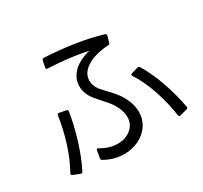

<svg xmlns="http://www.w3.org/2000/svg" viewBox="-162 -1014 1325 1254"><g transform="rotate(-30 500.0 -387.0)"><path d="M313 -101Q374 -63 438 -63Q498 -63 538.5 -96.5Q579 -130 579 -184Q579 -238 538 -299Q528 -314 493 -353Q450 -403 455 -397Q407 -451 407 -513Q407 -570 450.5 -615.5Q494 -661 580 -682Q456 -710 285 -718Q272 -718 275 -732L285 -780Q288 -791 299 -791Q416 -785 526.5 -768Q637 -751 723 -724Q734 -721 731 -709L718 -662Q716 -652 705 -652Q596 -644 539 -605.5Q482 -567 482 -513Q482 -464 525 -420L549 -394Q590 -353 614 -317Q661 -244 661 -175Q661 -120 631.5 -76Q602 -32 552 -7.5Q502 17 442 17Q366 17 296 -23Q287 -28 288 -38L298 -94Q299 -101 303 -103Q307 -105 313 -101ZM880 -18Q872 -18 870 -28Q855 -133 820.5 -232.5Q786 -332 741 -399Q739 -402 739 -406Q739 -413 747 -415L797 -430Q799 -431 802 -431Q809 -431 813 -424Q856 -355 892.5 -253Q929 -151 948 -47V-44Q948 -36 939 -33L884 -19ZM72 -51Q117 -131 147.5 -229Q178 -327 191 -420Q192 -432 205 -430L256 -420Q268 -419 266 -406Q252 -313 219.5 -207.5Q187 -102 145 -20Q141 -11 130 -14L78 -35Q66 -40 72 -51Z"/></g></svg>

Font: LINE Seed JP_TTF Regular
Style: Regular
Weight: 400
Designer: LINE & Fontrix & Fontworks
Version: Version 1.002